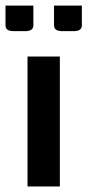

<svg xmlns="http://www.w3.org/2000/svg" viewBox="-32 -670 314 690"><path d="M66.9 0V-466.8H183.1V0ZM87.9 -579.1Q87.9 -558.1 59.1 -558.1H16.1Q-12.2 -558.1 -12.2 -579.1V-649.9H87.9ZM262.2 -579.1Q262.2 -558.1 233.9 -558.1H190.9Q162.1 -558.1 162.1 -579.1V-649.9H262.2Z"/></svg>

Font: Resagokr
Style: Bold
Weight: 600
Designer: gluk
Foundry: gluk
Version: Version 0.95